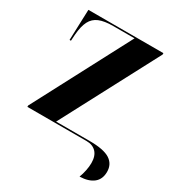

<svg xmlns="http://www.w3.org/2000/svg" viewBox="-214 -848 1105 1197"><g transform="rotate(30 338.5 -250.0)"><path d="M541 214Q551 188 557 158.5Q563 129 563 104Q563 53 537.5 26.5Q512 0 468 0H42V-10L407 -704H253Q191 -704 153.5 -688.5Q116 -673 97.5 -637Q79 -601 74 -539L71 -493H61L69 -714H609V-704L243 -10H483Q586 -10 630.5 18.5Q675 47 675 103Q675 156 640 184Q605 212 541 214Z"/></g></svg>

Font: Noto Serif Display SemiCondensed Black
Style: Regular
Weight: 900
Width: 4
Designer: Monotype Design Team
Foundry: Monotype Imaging Inc.
Version: Version 2.009